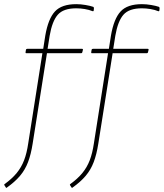

<svg xmlns="http://www.w3.org/2000/svg" viewBox="-50 -714 788 924"><path d="M179 -479H345Q350 -479 349 -474L346 -462Q345 -458 341 -458H176L107 -22Q99 29 85 66Q71 103 46.5 132Q22 161 -16 188Q-19 192 -22 188L-29 177Q-31 174 -28 172Q8 146 30.5 118.5Q53 91 66 57Q79 23 86 -25L154 -458H76Q72 -458 73 -463L75 -475Q76 -479 81 -479H158L168 -543Q182 -624 214.5 -659Q247 -694 317 -694Q338 -694 361.5 -690Q385 -686 399 -681Q402 -679 402 -675L401 -663Q400 -659 396 -660Q379 -667 358 -670.5Q337 -674 317 -674Q255 -674 228 -643Q201 -612 189 -542ZM495 -479H661Q666 -479 665 -474L662 -462Q661 -458 657 -458H492L423 -22Q415 29 401 66Q387 103 362.5 132Q338 161 300 188Q297 192 294 188L287 177Q285 174 288 172Q324 146 346.5 118.5Q369 91 382 57Q395 23 402 -25L470 -458H392Q388 -458 389 -463L391 -475Q392 -479 397 -479H474L484 -543Q498 -624 530.5 -659Q563 -694 633 -694Q654 -694 677.5 -690Q701 -686 715 -681Q718 -679 718 -675L717 -663Q716 -659 712 -660Q695 -667 674 -670.5Q653 -674 633 -674Q571 -674 544 -643Q517 -612 505 -542Z"/></svg>

Font: Sofia Sans Semi Condensed Thin
Style: Italic
Weight: 250
Italic angle: -9°
Version: Version 4.100